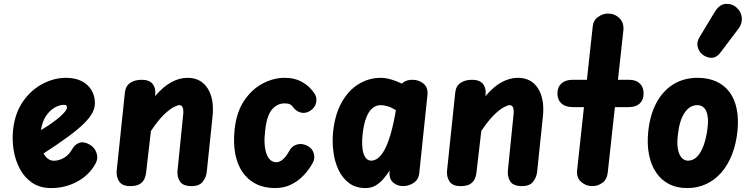

<svg xmlns="http://www.w3.org/2000/svg" viewBox="-20 -947 3842 977"><path d="M240.5 10Q184 10 144.5 -16.5Q105 -43 81.5 -86.8Q58 -130.5 49.5 -182.8Q41 -235 46.5 -286Q56 -372 97.2 -431Q138.5 -490 197 -520.5Q255.5 -551 316 -551Q363.5 -551 396.2 -533.8Q429 -516.5 446 -487.5Q463 -458.5 463 -422.5Q463 -398 450 -373Q437 -348 407.2 -318.5Q377.5 -289 327 -251.8Q276.5 -214.5 201.5 -166Q207.5 -155.5 215 -147.2Q222.5 -139 232.2 -134Q242 -129 253.5 -129Q281 -129 306.5 -144.5Q332 -160 345.5 -185Q359.5 -211.5 383 -220Q406.5 -228.5 437 -211Q462 -196.5 471.2 -168.5Q480.5 -140.5 466.5 -115Q434.5 -56.5 373.5 -23.2Q312.5 10 240.5 10ZM188.5 -285Q220.5 -304 245 -321.5Q269.5 -339 286.5 -354Q303.5 -369 312.2 -381Q321 -393 321 -400.5Q321 -406 318.2 -409.8Q315.5 -413.5 305.5 -413.5Q283 -413.5 258.5 -399.8Q234 -386 215 -358.2Q196 -330.5 189 -288Z M642.5 0Q601.5 0 586 -24.2Q570.5 -48.5 574 -80.5L615.5 -476Q619 -509 642 -525Q665 -541 701.5 -541Q738.5 -541 755.8 -520.8Q773 -500.5 770 -468L769 -457.5Q810.5 -506.5 851.8 -528.8Q893 -551 934 -551Q1002.5 -551 1036.8 -497Q1071 -443 1061.5 -353.5L1032 -71.5Q1029.5 -46 1012.2 -23Q995 0 955 0Q910.5 0 895.2 -24.2Q880 -48.5 883.5 -80.5L912 -363Q914.5 -386.5 910 -399.2Q905.5 -412 892.5 -412Q883 -412 862.2 -401Q841.5 -390 812.5 -361.8Q783.5 -333.5 748 -280.5L723.5 -69Q722 -53.5 715.2 -37.5Q708.5 -21.5 691.8 -10.8Q675 0 642.5 0Z M1379.5 10Q1324.5 10 1282.8 -11Q1241 -32 1214 -71.2Q1187 -110.5 1176.8 -165.8Q1166.5 -221 1174 -290Q1183.5 -376.5 1222.2 -434.5Q1261 -492.5 1316.2 -521.8Q1371.5 -551 1429 -551Q1481 -551 1520 -528.2Q1559 -505.5 1581.5 -469Q1594 -450.5 1588.5 -424.2Q1583 -398 1556.5 -382Q1532 -367.5 1508.2 -375Q1484.5 -382.5 1470.5 -403Q1465 -411 1455.8 -416Q1446.5 -421 1428 -421Q1391 -421 1364 -389.8Q1337 -358.5 1329 -279.5Q1324.5 -243.5 1326.5 -214.5Q1328.5 -185.5 1336 -164.5Q1343.5 -143.5 1356.2 -132.5Q1369 -121.5 1386 -121.5Q1403 -121.5 1419.8 -136Q1436.5 -150.5 1454 -182.5Q1466.5 -205 1492.5 -212Q1518.5 -219 1545 -204.5Q1569.5 -192 1576.8 -166Q1584 -140 1571 -117.5Q1553 -84.5 1525.5 -55.2Q1498 -26 1461.5 -8Q1425 10 1379.5 10Z M1840.5 10Q1790.5 10 1756.5 -15.2Q1722.5 -40.5 1702.8 -82.2Q1683 -124 1676.5 -175Q1670 -226 1675 -277Q1684.5 -365.5 1719 -426.8Q1753.5 -488 1805.5 -519.5Q1857.5 -551 1918.5 -551Q1933.5 -551 1950.8 -547.5Q1968 -544 1986.5 -537.5Q2005 -531 2024.5 -521.5L2032 -527.5Q2041.5 -535 2053.8 -538Q2066 -541 2079.5 -541Q2111 -541 2135 -521.5Q2159 -502 2155 -463L2113.5 -66.5Q2110 -33 2085 -16.5Q2060 0 2031.5 0Q2000.5 0 1979.5 -19.2Q1958.5 -38.5 1962.5 -75.5L1963 -80Q1949.5 -58.5 1932 -37.8Q1914.5 -17 1892 -3.5Q1869.5 10 1840.5 10ZM1825 -262.5Q1822 -233 1823 -208.5Q1824 -184 1829.8 -166.2Q1835.5 -148.5 1845.2 -139Q1855 -129.5 1869 -129.5Q1887 -129.5 1904.2 -143Q1921.5 -156.5 1937.5 -186.2Q1953.5 -216 1967.8 -264.8Q1982 -313.5 1994 -383.5L1994.5 -386.5Q1971 -401 1951.8 -406.5Q1932.5 -412 1917 -412Q1893 -412 1874.2 -395.8Q1855.5 -379.5 1843 -346.5Q1830.5 -313.5 1825 -262.5Z M2323.5 0Q2282.5 0 2267 -24.2Q2251.5 -48.5 2255 -80.5L2296.5 -476Q2300 -509 2323 -525Q2346 -541 2382.5 -541Q2419.5 -541 2436.8 -520.8Q2454 -500.5 2451 -468L2450 -457.5Q2491.5 -506.5 2532.8 -528.8Q2574 -551 2615 -551Q2683.5 -551 2717.8 -497Q2752 -443 2742.5 -353.5L2713 -71.5Q2710.5 -46 2693.2 -23Q2676 0 2636 0Q2591.5 0 2576.2 -24.2Q2561 -48.5 2564.5 -80.5L2593 -363Q2595.5 -386.5 2591 -399.2Q2586.5 -412 2573.5 -412Q2564 -412 2543.2 -401Q2522.5 -390 2493.5 -361.8Q2464.5 -333.5 2429 -280.5L2404.5 -69Q2403 -53.5 2396.2 -37.5Q2389.5 -21.5 2372.8 -10.8Q2356 0 2323.5 0Z M2993.5 0Q2961.5 0 2937.2 -21.5Q2913 -43 2916.5 -79.5L2951.5 -402H2894.5Q2857.5 -402 2837 -420.5Q2816.5 -439 2816.5 -471Q2816.5 -504 2837 -522.5Q2857.5 -541 2894.5 -541H2966.5L2996 -811.5Q2999 -844 3023.5 -861Q3048 -878 3074 -878Q3108 -878 3132 -854.5Q3156 -831 3152 -792L3124.5 -541H3180.5Q3216 -541 3235.5 -522.5Q3255 -504 3255 -471Q3255 -439 3235.5 -420.5Q3216 -402 3180.5 -402H3109L3072.5 -69Q3069 -35 3046.2 -17.5Q3023.5 0 2993.5 0Z M3476 10Q3424 10 3384.2 -10.5Q3344.5 -31 3318.8 -69Q3293 -107 3282.5 -159.8Q3272 -212.5 3278.5 -277Q3287.5 -363.5 3320.8 -424.8Q3354 -486 3407.2 -518.5Q3460.5 -551 3529.5 -551Q3583.5 -551 3624.5 -532.5Q3665.5 -514 3691.8 -479Q3718 -444 3728.5 -393.5Q3739 -343 3732.5 -278.5Q3725.5 -213.5 3704.8 -160.5Q3684 -107.5 3650.8 -69.2Q3617.5 -31 3573.5 -10.5Q3529.5 10 3476 10ZM3429.5 -262.5Q3425.5 -234 3427 -209.8Q3428.5 -185.5 3435.2 -167.5Q3442 -149.5 3453.8 -139.5Q3465.5 -129.5 3481.5 -129.5Q3507.5 -129.5 3527.5 -150.2Q3547.5 -171 3560.8 -208Q3574 -245 3580 -292.5Q3584 -321.5 3582.2 -343.8Q3580.5 -366 3573.8 -381.2Q3567 -396.5 3555.5 -404.2Q3544 -412 3528 -412Q3490 -412 3463.8 -373.5Q3437.5 -335 3429.5 -262.5ZM3562.5 -664Q3539.5 -678 3531.2 -704.2Q3523 -730.5 3539.5 -758L3616.5 -885.5Q3640.5 -925.5 3673.2 -927.2Q3706 -929 3729 -907.5Q3752.5 -886.5 3754.8 -856.5Q3757 -826.5 3738.5 -802L3646 -679.5Q3627.5 -655 3605.8 -653Q3584 -651 3562.5 -664Z"/></svg>

Font: Edu SA Hand
Style: Regular
Weight: 400
Designer: Tina and Corey Anderson, Eben Sorkin, Mirko Velimirovic
Foundry: Google for Education
Version: Version 2.000